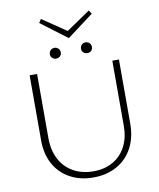

<svg xmlns="http://www.w3.org/2000/svg" viewBox="-103 -1056 942 1141"><g transform="rotate(-10 368.0 -485.0)"><path d="M367 -835 209 -954 223 -976 368 -878 512 -976 526 -954ZM272 -793Q286 -793 295.5 -783.5Q305 -774 305 -760Q305 -746 295.5 -737Q286 -728 272 -728Q258 -728 248.5 -737Q239 -746 239 -760Q239 -774 248.5 -783.5Q258 -793 272 -793ZM460 -793Q474 -793 483.5 -783.5Q493 -774 493 -760Q493 -746 483.5 -737Q474 -728 460 -728Q446 -728 436.5 -737Q427 -746 427 -760Q427 -774 436.5 -783.5Q446 -793 460 -793ZM638 -658V-271Q638 -188 604.5 -125Q571 -62 509.5 -28Q448 6 368 6Q288 6 227 -27.5Q166 -61 132.5 -122Q99 -183 99 -264V-658H144V-271Q144 -198 172.5 -143.5Q201 -89 253.5 -59.5Q306 -30 375 -30Q442 -30 492.5 -59Q543 -88 570.5 -141Q598 -194 598 -264V-658Z"/></g></svg>

Font: Ysabeau Infant Light
Style: Regular
Weight: 300
Designer: Christian Thalmann (Catharsis Fonts)
Version: Version 0.003